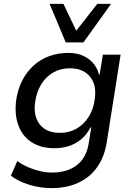

<svg xmlns="http://www.w3.org/2000/svg" viewBox="-20 -778 691 987"><path d="M245 189Q186 189 129.5 171.5Q73 154 36 125L69 50Q94 68 123.5 81Q153 94 185 101.5Q217 109 247 109Q326 109 375 71Q424 33 436 -41L449 -123H445Q427 -87 398.5 -63Q370 -39 335 -27.5Q300 -16 261 -16Q190 -16 142.5 -47Q95 -78 74.5 -133.5Q54 -189 63 -262Q71 -318 93.5 -362.5Q116 -407 151 -439.5Q186 -472 232 -489Q278 -506 332 -506Q392 -506 434 -476Q476 -446 489 -394H492L509 -497H600L529 -48Q517 29 479 82Q441 135 381.5 162Q322 189 245 189ZM288 -95Q336 -95 374 -117Q412 -139 436.5 -178.5Q461 -218 467 -268Q478 -340 443 -383.5Q408 -427 339 -427Q291 -427 253 -405Q215 -383 191.5 -344Q168 -305 161 -255Q150 -183 184 -139Q218 -95 288 -95ZM318 -560 235 -758H306L372 -620L480 -758H551L409 -560Z"/></svg>

Font: Nunito Sans 7pt Medium
Style: Italic
Weight: 500
Italic angle: -9°
Designer: Vernon Adams
Foundry: Vernon Adams
Version: Version 3.101;gftools[0.9.27]